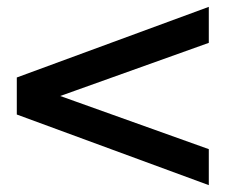

<svg xmlns="http://www.w3.org/2000/svg" viewBox="-20 -636 660 560"><path d="M589 -511 111 -340V-372L589 -201V-96L29 -302V-410L589 -616Z"/></svg>

Font: Bounded
Style: Regular
Weight: 400
Designer: Vlad Churkin
Version: Version 1.0